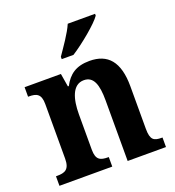

<svg xmlns="http://www.w3.org/2000/svg" viewBox="-138 -875 899 984"><g transform="rotate(-20 311.5 -383.0)"><path d="M251 -619V-606H315C375 -644 468 -721 491 -756V-766H342C323 -721 279 -660 251 -619ZM18 0H306V-52H302C261 -52 237 -61 237 -117V-310C237 -392 257 -466 320 -466C373 -466 390 -416 390 -331V0H599V-52H595C553 -52 534 -61 534 -123V-355C534 -490 480 -549 381 -549C307 -549 267 -519 238 -464H233L221 -536H23V-484H27C68 -484 93 -475 93 -419V-121C93 -61 66 -52 24 -52H18Z"/></g></svg>

Font: Noto Serif Myanmar SemiCondensed
Style: Bold
Weight: 700
Width: 4
Designer: Ben Mitchell and the Monotype Design Team
Foundry: Monotype Imaging Inc.
Version: Version 2.106